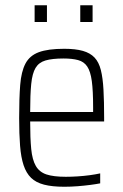

<svg xmlns="http://www.w3.org/2000/svg" viewBox="-20 -704 470 732"><path d="M225 8Q179 8 148 0Q117 -8 98.5 -26Q80 -44 70 -74Q60 -104 56.5 -148.5Q53 -193 53 -254Q53 -329 57 -380Q61 -431 77 -461.5Q93 -492 128 -505Q163 -518 225 -518Q268 -518 296 -510Q324 -502 340.5 -484.5Q357 -467 364.5 -437Q372 -407 374.5 -362Q377 -317 377 -256V-241H95Q95 -177 99 -136Q103 -95 116.5 -71.5Q130 -48 157 -39Q184 -30 231 -30Q252 -30 275.5 -31.5Q299 -33 321.5 -36Q344 -39 362 -43V-5Q347 -2 324 1Q301 4 275.5 6Q250 8 225 8ZM335 -257V-295Q335 -358 330 -395Q325 -432 312.5 -450.5Q300 -469 277.5 -475Q255 -481 222 -481Q179 -481 153.5 -473.5Q128 -466 115.5 -445Q103 -424 99 -383.5Q95 -343 95 -277H354ZM112 -620V-684H159V-620ZM286 -620V-684H333V-620Z"/></svg>

Font: Saira Condensed ExtraLight
Style: Regular
Weight: 250
Width: 3
Designer: Hector Gatti with collaboration of the Omnibus-Type team
Foundry: Omnibus-Type
Version: Version 1.101